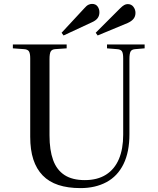

<svg xmlns="http://www.w3.org/2000/svg" viewBox="-20 -951 813 985"><path d="M393 14Q328 14 279.5 -2Q231 -18 199 -51Q167 -84 151 -133Q135 -182 135 -249V-652Q135 -677 128.5 -687.5Q122 -698 102 -699L46 -703V-723H322V-703L264 -699Q247 -698 240.5 -687.5Q234 -677 234 -648V-256Q234 -181 252.5 -130Q271 -79 311 -53Q351 -27 415 -27Q480 -27 524 -55Q568 -83 590 -135Q612 -187 612 -260V-652Q612 -678 605.5 -688Q599 -698 579 -699L529 -703V-723H722V-703L675 -699Q656 -698 650 -687Q644 -676 644 -648V-262Q644 -171 613.5 -109Q583 -47 526 -16.5Q469 14 393 14ZM306 -769 296 -783 412 -908Q424 -922 433.5 -926.5Q443 -931 452 -931Q471 -931 480.5 -918Q490 -905 490 -888Q490 -870 480.5 -857.5Q471 -845 450 -836ZM481 -769 471 -783 595 -907Q608 -920 617 -925Q626 -930 635 -930Q654 -930 664.5 -916Q675 -902 675 -885Q675 -867 665 -854.5Q655 -842 635 -833Z"/></svg>

Font: Literata 60pt
Style: Regular
Weight: 400
Designer: Latin by Veronika Burian and Jose Scaglione. Greek by Irene Vlachou. Cyrillic by Vera Evstafieva.
Foundry: TypeTogether
Version: Version 3.002